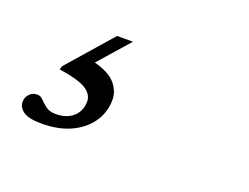

<svg xmlns="http://www.w3.org/2000/svg" viewBox="-56 -121 612 472"><g transform="rotate(20 250.0 115.0)"><path d="M81.5 248.5Q47.5 248.5 33.5 238.5Q19.5 228.5 19.5 214Q19.5 202.5 27.2 193.8Q35 185 48 185Q56.5 185 63.2 192.2Q70 199.5 79.8 207Q89.5 214.5 106 214.5Q135 214.5 151.8 199Q168.5 183.5 168.5 159.5Q168.5 140.5 148.8 128Q129 115.5 78 108L81 98.5L182.5 -17.5H224L124 96L133.5 58Q186.5 68.5 206 88.8Q225.5 109 225.5 134Q225.5 166 208 192Q190.5 218 158.2 233.2Q126 248.5 81.5 248.5Z"/></g></svg>

Font: Newsreader 12pt
Style: Italic
Weight: 400
Italic angle: -17°
Version: Version 1.003